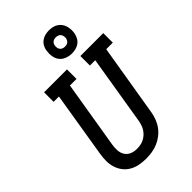

<svg xmlns="http://www.w3.org/2000/svg" viewBox="-290 -1088 1197 1197"><g transform="rotate(-45 309.0 -489.5)"><path d="M254 8Q224 8 195.5 2.5Q167 -3 142.5 -17Q118 -31 101 -53Q84 -75 75.5 -102Q67 -129 67 -158.5Q67 -188 72 -217L143 -651H96V-735H298V-651H240L166 -204Q162 -180 163.5 -156Q165 -132 177 -113Q189 -94 210 -85Q231 -76 255 -76Q255 -76 255.5 -76Q256 -76 256 -76Q271 -76 286.5 -78.5Q302 -81 316.5 -88Q331 -95 343.5 -106Q356 -117 365 -130.5Q374 -144 379 -159Q384 -174 387 -189L463 -651H416V-735H618V-651H560L481 -175Q477 -150 467.5 -124.5Q458 -99 442 -77Q426 -55 404 -38Q382 -21 357 -10.5Q332 0 305.5 4Q279 8 254 8ZM390 -783Q366 -783 343.5 -792Q321 -801 307.5 -819Q294 -837 290.5 -861Q287 -885 291 -910Q293 -926 302 -942Q311 -958 325.5 -968.5Q340 -979 357 -983Q374 -987 390 -987Q406 -987 422 -983.5Q438 -980 451 -971.5Q464 -963 473 -951Q482 -939 486.5 -924Q491 -909 492 -893Q493 -877 490 -860Q487 -844 478.5 -828Q470 -812 455.5 -801.5Q441 -791 424 -787Q407 -783 390 -783ZM390 -844Q397 -844 404 -845.5Q411 -847 416.5 -851.5Q422 -856 425.5 -862Q429 -868 431 -875Q432 -885 430.5 -894.5Q429 -904 423.5 -911.5Q418 -919 409 -922.5Q400 -926 390 -926Q384 -926 377 -924.5Q370 -923 364 -918.5Q358 -914 354.5 -908Q351 -902 350 -895Q348 -885 349.5 -875.5Q351 -866 356.5 -858.5Q362 -851 371 -847.5Q380 -844 390 -844Z"/></g></svg>

Font: Iosevka Curly Slab MdEx
Style: Italic
Weight: 500
Width: 7
Italic angle: -9°
Monospace: yes
Designer: Belleve Invis
Foundry: Belleve Invis
Version: Version 11.0.0; ttfautohint (v1.8.3)